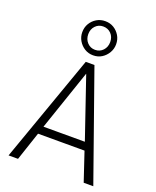

<svg xmlns="http://www.w3.org/2000/svg" viewBox="-175 -1083 964 1184"><g transform="rotate(20 307.0 -491.0)"><path d="M29 0 279 -705H336L585 0H522L454 -203L482 -188H131L159 -203L91 0ZM306 -636 167 -229 152 -240H461L446 -229L307 -636ZM307 -758Q276 -758 251 -773.5Q226 -789 211 -814.5Q196 -840 196 -870Q196 -902 211 -927Q226 -952 251 -967Q276 -982 307 -982Q339 -982 363.5 -967Q388 -952 403 -927Q418 -902 418 -870Q418 -840 403 -814.5Q388 -789 363.5 -773.5Q339 -758 307 -758ZM307 -794Q338 -794 358.5 -816Q379 -838 379 -871Q379 -904 358.5 -925.5Q338 -947 306 -947Q276 -947 255.5 -925.5Q235 -904 235 -871Q235 -838 255.5 -816Q276 -794 307 -794Z"/></g></svg>

Font: Nunito Sans 10pt Condensed Light
Style: Regular
Weight: 300
Width: 3
Designer: Vernon Adams
Foundry: Vernon Adams
Version: Version 3.101;gftools[0.9.27]